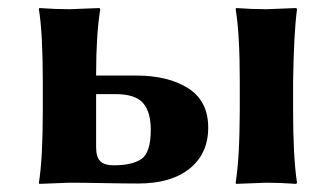

<svg xmlns="http://www.w3.org/2000/svg" viewBox="-20 -452 831 475"><path d="M573.2 -250Q573.2 -369.1 563 -429.2L564 -432.1Q604 -429.2 639.2 -429.2Q639.2 -429.2 712.9 -432.1L714.8 -429.2Q707 -372.1 705.1 -250V-179.2Q705.1 -63 714.8 0L712.9 2.9Q672.9 0 639.2 0Q639.2 0 564 2.9L563 0Q572.8 -60.1 573.2 -179.2ZM353 -130.9Q353 -174.8 334 -197Q314.9 -219.2 265.1 -219.2H217.8V-87.9Q217.8 -63 228.3 -53Q238.8 -43 261.2 -43Q307.1 -43 330.1 -58.8Q353 -74.7 353 -130.9ZM217.8 -268.1V-265.1H316.9Q396 -265.1 445.6 -233.6Q495.1 -202.1 495.1 -136.2Q495.1 -72.3 449.5 -35.2Q403.8 2 321.8 2Q288.6 2 236.8 1Q185.1 0 151.9 0L77.1 2.9L76.2 0Q85.9 -60.1 85.9 -179.2V-250Q85.9 -369.1 76.2 -429.2L77.1 -432.1Q117.2 -429.2 151.9 -429.2L226.1 -432.1L228 -429.2Q217.8 -366.2 217.8 -268.1Z"/></svg>

Font: Linux Biolinum
Style: Bold
Weight: 700
Designer: Philipp H. Poll
Foundry: Philipp H. Poll
Version: Version 1.3.2 ; ttfautohint (v0.9)